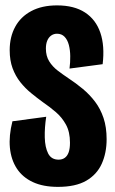

<svg xmlns="http://www.w3.org/2000/svg" viewBox="-20 -692 433 723"><path d="M198.2 11.7Q142.5 11.7 103.8 -6.3Q65.2 -24.2 43.4 -57.3Q21.7 -90.5 17.3 -135.7Q13 -180.8 26.8 -235.3L154 -252.3Q147.7 -211.7 148.6 -174.5Q149.5 -137.3 161.3 -114.1Q173.2 -90.8 200.7 -90.8Q214.5 -90.8 224.1 -97.8Q233.7 -104.7 238.6 -118.7Q243.5 -132.7 243.5 -154.7Q243.5 -195 228.5 -222.5Q213.5 -250 190.1 -270Q166.7 -290 141.8 -307Q119.5 -323.2 97.1 -341.5Q74.7 -359.8 56.4 -382.8Q38.2 -405.8 27.3 -435.2Q16.5 -464.7 16.5 -503Q16.5 -553 37.2 -591Q57.8 -629 97.8 -650.3Q137.8 -671.7 194.8 -671.7Q259.2 -671.7 300.1 -645Q341 -618.3 357.9 -568.7Q374.8 -519 366.5 -450.3L241.8 -433.8Q244.8 -457.3 244.5 -480.6Q244.2 -503.8 239.2 -522.9Q234.2 -542 223.2 -553.5Q212.2 -565 194.7 -565Q182.2 -565 172.6 -558.1Q163 -551.2 157.9 -538.8Q152.8 -526.5 152.8 -509Q152.8 -481.2 165.2 -461.2Q177.5 -441.3 197 -426.4Q216.5 -411.5 236.7 -398Q265.7 -379 291.7 -357.4Q317.7 -335.8 338 -309Q358.3 -282.2 369.9 -247.6Q381.5 -213 381.5 -167.8Q381.5 -116.3 363.2 -75.5Q344.8 -34.7 304.8 -11.5Q264.7 11.7 198.2 11.7Z"/></svg>

Font: Bricolage Grotesque 96pt ExtraBold Condensed
Style: Regular
Weight: 800
Width: 3
Version: Version 1.001;gftools[0.9.33.dev8+g029e19f]